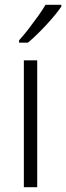

<svg xmlns="http://www.w3.org/2000/svg" viewBox="-20 -785 277 805"><path d="M136 0H80V-532H136ZM237 -757Q226 -741 209.5 -721Q193 -701 173.5 -680Q154 -659 134.5 -640Q115 -621 97 -606H60V-616Q80 -638 100 -664Q120 -690 139 -716.5Q158 -743 171 -765H237Z"/></svg>

Font: Noto Sans Hebrew SemiCondensed Light
Style: Regular
Weight: 300
Width: 4
Designer: Monotype Design Team
Foundry: Monotype Imaging Inc.
Version: Version 2.003